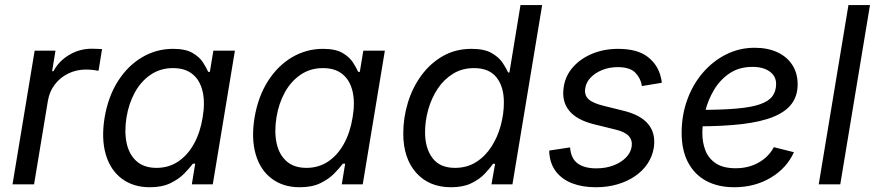

<svg xmlns="http://www.w3.org/2000/svg" viewBox="-20 -748 3550 779"><path d="M30.8 0 120.6 -542.5H205.1L191.4 -459H196.8Q218.3 -500 260.5 -525.1Q302.7 -550.3 351.6 -550.3Q361.3 -550.3 374 -549.8Q386.7 -549.3 394 -548.8L379.9 -460.9Q374 -461.9 359.4 -463.9Q344.7 -465.8 328.1 -465.8Q290.5 -465.8 257.6 -450Q224.6 -434.1 202.6 -405.5Q180.7 -377 174.3 -338.9L118.2 0Z M587.9 11.7Q520.5 11.7 474.1 -23.2Q427.7 -58.1 409.2 -121.3Q390.6 -184.6 404.3 -270.5Q418.9 -356.4 458.7 -418.9Q498.5 -481.4 556.4 -515.6Q614.3 -549.8 682.1 -549.8Q732.9 -549.8 761.2 -533.2Q789.6 -516.6 803.5 -494.9Q817.4 -473.1 824.7 -456.5H831.5L845.7 -542.5H933.1L843.3 0H758.3L772 -84H762.7Q749 -65.9 727.3 -43.7Q705.6 -21.5 671.6 -4.9Q637.7 11.7 587.9 11.7ZM615.2 -66.9Q664.6 -66.9 703.1 -92.8Q741.7 -118.7 767.1 -164.8Q792.5 -210.9 802.2 -271.5Q812.5 -331.5 802.2 -376.5Q792 -421.4 762 -446.5Q731.9 -471.7 682.1 -471.7Q630.9 -471.7 591.6 -445.1Q552.2 -418.5 527.3 -373.3Q502.4 -328.1 493.2 -271.5Q483.9 -213.4 493.9 -167Q503.9 -120.6 534.2 -93.8Q564.5 -66.9 615.2 -66.9Z M1196.3 11.7Q1128.9 11.7 1082.5 -23.2Q1036.1 -58.1 1017.6 -121.3Q999 -184.6 1012.7 -270.5Q1027.3 -356.4 1067.1 -418.9Q1106.9 -481.4 1164.8 -515.6Q1222.7 -549.8 1290.5 -549.8Q1341.3 -549.8 1369.6 -533.2Q1397.9 -516.6 1411.9 -494.9Q1425.8 -473.1 1433.1 -456.5H1439.9L1454.1 -542.5H1541.5L1451.7 0H1366.7L1380.4 -84H1371.1Q1357.4 -65.9 1335.7 -43.7Q1314 -21.5 1280 -4.9Q1246.1 11.7 1196.3 11.7ZM1223.6 -66.9Q1272.9 -66.9 1311.5 -92.8Q1350.1 -118.7 1375.5 -164.8Q1400.9 -210.9 1410.6 -271.5Q1420.9 -331.5 1410.6 -376.5Q1400.4 -421.4 1370.4 -446.5Q1340.3 -471.7 1290.5 -471.7Q1239.3 -471.7 1200 -445.1Q1160.6 -418.5 1135.7 -373.3Q1110.8 -328.1 1101.6 -271.5Q1092.3 -213.4 1102.3 -167Q1112.3 -120.6 1142.6 -93.8Q1172.9 -66.9 1223.6 -66.9Z M1810.1 11.7Q1720.7 11.7 1668.5 -47.1Q1616.2 -106 1616.2 -206.5Q1616.2 -270.5 1635 -331.8Q1653.8 -393.1 1689.7 -442.1Q1725.6 -491.2 1776.9 -520.5Q1828.1 -549.8 1893.1 -549.8Q1945.3 -549.8 1974.9 -532.7Q2004.4 -515.6 2019.3 -493.2Q2034.2 -470.7 2041.5 -454.1H2046.9L2091.8 -727.5H2179.7L2059.1 0H1974.1L1988.8 -83.5H1980.5Q1967.3 -64.9 1946.3 -42.7Q1925.3 -20.5 1892.1 -4.4Q1858.9 11.7 1810.1 11.7ZM1825.7 -66.9Q1874.5 -66.9 1911.6 -90.3Q1948.7 -113.8 1973.9 -152.8Q1999 -191.9 2011.7 -239Q2024.4 -286.1 2024.4 -332.5Q2024.4 -396.5 1994.4 -434.1Q1964.4 -471.7 1903.3 -471.7Q1855 -471.7 1817.9 -448.7Q1780.8 -425.8 1755.6 -387.7Q1730.5 -349.6 1717.5 -303.5Q1704.6 -257.3 1704.6 -210.9Q1704.6 -147 1734.6 -106.9Q1764.6 -66.9 1825.7 -66.9Z M2397.9 11.7Q2343.3 11.7 2302.5 -3.9Q2261.7 -19.5 2237.5 -49.6Q2213.4 -79.6 2209 -123.5Q2208.5 -127 2208.5 -130.4Q2208.5 -133.8 2208.5 -137.2L2293 -149.9Q2296.4 -105 2323.7 -85Q2351.1 -64.9 2398.9 -64.9Q2438 -64.9 2469.2 -76.9Q2500.5 -88.9 2520 -109.1Q2539.6 -129.4 2543 -153.8Q2546.4 -179.2 2530.8 -196.3Q2515.1 -213.4 2477.5 -222.2L2390.6 -243.7Q2320.8 -260.7 2289.6 -298.6Q2258.3 -336.4 2267.1 -394.5Q2273.9 -440.9 2304.9 -475.8Q2335.9 -510.7 2383.5 -530.3Q2431.2 -549.8 2487.8 -549.8Q2565.9 -549.8 2607.9 -517.3Q2649.9 -484.9 2661.6 -433.1Q2662.6 -428.2 2663.8 -422.9Q2665 -417.5 2665 -412.1L2584.5 -398.9Q2579.6 -430.2 2557.9 -452.9Q2536.1 -475.6 2486.3 -475.6Q2452.1 -475.6 2423.6 -464.1Q2395 -452.6 2376.5 -433.3Q2357.9 -414.1 2354.5 -389.6Q2350.1 -361.8 2367.9 -345.5Q2385.7 -329.1 2430.2 -318.4L2509.3 -298.8Q2579.6 -281.7 2610.4 -243.9Q2641.1 -206.1 2632.8 -149.4Q2627.4 -114.3 2607.7 -84.5Q2587.9 -54.7 2556.4 -33.2Q2524.9 -11.7 2484.6 0Q2444.3 11.7 2397.9 11.7Z M2959.5 11.7Q2893.1 11.7 2845.2 -14.2Q2797.4 -40 2771.5 -89.4Q2745.6 -138.7 2745.6 -208.5Q2745.6 -280.3 2768.3 -343Q2791 -405.8 2831.8 -453.1Q2872.6 -500.5 2926.3 -527.3Q2980 -554.2 3042 -554.2Q3094.7 -554.2 3133.8 -536.1Q3172.9 -518.1 3194.6 -484.6Q3216.3 -451.2 3216.3 -405.8Q3216.3 -359.9 3192.4 -327.4Q3168.5 -294.9 3118.7 -274.4Q3068.8 -253.9 2991.2 -244.6Q2913.6 -235.4 2806.6 -235.4L2818.4 -302.2Q2907.7 -302.2 2967.5 -307.4Q3027.3 -312.5 3062.7 -324.7Q3098.1 -336.9 3113.5 -357.2Q3128.9 -377.4 3128.9 -407.7Q3128.9 -439 3102.8 -457.8Q3076.7 -476.6 3033.2 -476.6Q2978.5 -476.6 2939.9 -450.4Q2901.4 -424.3 2877 -383.3Q2852.5 -342.3 2841.1 -295.9Q2829.6 -249.5 2829.6 -208.5Q2829.6 -168.9 2842.5 -136.5Q2855.5 -104 2885.3 -84.7Q2915 -65.4 2964.8 -65.4Q3017.6 -65.4 3058.3 -88.6Q3099.1 -111.8 3119.6 -150.9L3201.2 -130.4Q3171.4 -64.9 3106.4 -26.6Q3041.5 11.7 2959.5 11.7Z M3509.8 -727.5 3389.2 0H3301.8L3422.4 -727.5Z"/></svg>

Font: Inter 16pt
Style: Italic
Weight: 400
Italic angle: -9.3988°
Version: Version 4.001;git-66647c0bb